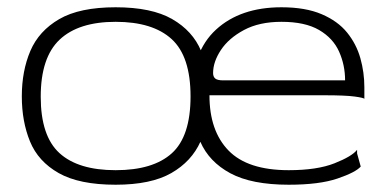

<svg xmlns="http://www.w3.org/2000/svg" viewBox="-20 -498 1062 528"><path d="M298 10Q198 10 141.5 -22Q85 -54 62.5 -109Q40 -164 40 -233Q40 -303 63.5 -358Q87 -413 143 -445.5Q199 -478 298 -478Q397 -478 453.5 -445.5Q510 -413 533 -358Q556 -303 556 -233Q556 -164 531.5 -109Q507 -54 451 -22Q395 10 298 10ZM298 -30Q401 -30 452.5 -76.5Q504 -123 504 -233Q504 -343 452 -390.5Q400 -438 298 -438Q196 -438 144 -389Q92 -340 92 -232Q92 -124 143.5 -77Q195 -30 298 -30ZM774 10Q672 10 613.5 -21.5Q555 -53 531 -108Q507 -163 507 -233Q507 -355 574 -416.5Q641 -478 754 -478Q820 -478 864.5 -459Q909 -440 934.5 -408.5Q960 -377 971 -338Q982 -299 982 -258V-226Q981 -229 955.5 -232.5Q930 -236 872 -236H556Q556 -138 608.5 -84Q661 -30 774 -30Q852 -30 900 -49Q948 -68 962 -86V-76L972 -40Q958 -24 908 -7Q858 10 774 10ZM594 -277H929Q929 -319 912.5 -356Q896 -393 857.5 -415.5Q819 -438 754 -438Q693 -438 651 -415.5Q609 -393 587.5 -360.5Q566 -328 566 -297Q566 -287 572 -282Q578 -277 594 -277Z"/></svg>

Font: Red Rose Light
Style: Regular
Weight: 300
Designer: Jaikishan Patel
Version: Version 1.001; ttfautohint (v1.8.3)